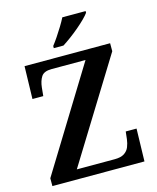

<svg xmlns="http://www.w3.org/2000/svg" viewBox="-134 -1023 909 1114"><g transform="rotate(-15 320.5 -465.5)"><path d="M40 0V-47L415 -657H211Q165 -657 149 -632Q133 -607 129 -569L124 -518H59L64 -714H578V-666L202 -57H430Q467 -57 487.5 -70.5Q508 -84 516.5 -105.5Q525 -127 528 -151L533 -196H598L593 0ZM255 -784Q270 -803 287.5 -829Q305 -855 321.5 -882Q338 -909 349 -931H489V-921Q480 -908 460 -888Q440 -868 414 -846Q388 -824 361.5 -804.5Q335 -785 313 -771H255Z"/></g></svg>

Font: Noto Naskh Arabic UI Semi
Style: Bold
Weight: 700
Designer: Monotype Design Team, David Williams, Mohamad Dakak and Nizar Qandah
Foundry: Monotype Imaging Inc.
Version: Version 2.014; ttfautohint (v1.8.4.7-5d5b)